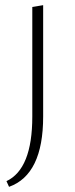

<svg xmlns="http://www.w3.org/2000/svg" viewBox="-20 -434 292 743"><path d="M105 17V-407L147 -414V17Q147 242 15 289L5 267Q105 220 105 17Z"/></svg>

Font: EauTestInfant Light
Style: Regular
Weight: 300
Designer: Christian Thalmann (Catharsis Fonts)
Version: Version 0.001;PS 000.001;hotconv 1.0.88;makeotf.lib2.5.64775